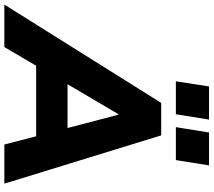

<svg xmlns="http://www.w3.org/2000/svg" viewBox="-128 -892 960 863"><g transform="rotate(90 351.5 -460.0)"><path d="M-60 0 382 -705H528L745 0H569L532 -143H215L131 0ZM433 -513 298 -284H495L435 -513ZM491 -771 515 -920H663L639 -771ZM285 -771 308 -920H457L433 -771Z"/></g></svg>

Font: Nunito Sans Black
Style: Italic
Weight: 900
Italic angle: -9°
Designer: Vernon Adams
Foundry: Vernon Adams
Version: Version 3.006; ttfautohint (v1.8.3)